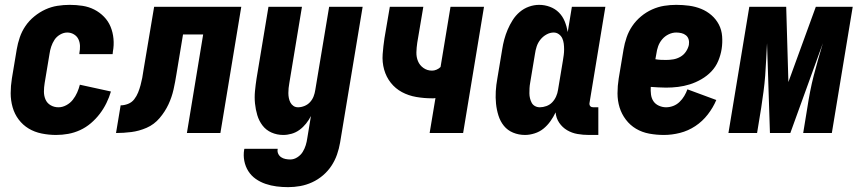

<svg xmlns="http://www.w3.org/2000/svg" viewBox="-20 -548 3540 791"><path d="M211 8Q181 8 151.5 2Q122 -4 98 -18.5Q74 -33 57 -55.5Q40 -78 32 -106Q24 -134 24 -164Q24 -194 29 -225L49 -345Q53 -369 61.5 -394Q70 -419 85 -441Q100 -463 121.5 -480.5Q143 -498 167 -509Q191 -520 216.5 -524Q242 -528 267 -528Q294 -528 320 -524Q346 -520 368.5 -508.5Q391 -497 408.5 -479Q426 -461 435.5 -438Q445 -415 447.5 -388.5Q450 -362 445 -335L444 -325H307V-329Q310 -344 309.5 -359Q309 -374 303 -386.5Q297 -399 284.5 -406.5Q272 -414 257 -414Q242 -414 227.5 -405.5Q213 -397 204.5 -384Q196 -371 191 -356Q186 -341 184 -326L164 -206Q161 -188 161 -170.5Q161 -153 167.5 -138Q174 -123 188.5 -114.5Q203 -106 221 -106Q237 -106 253 -114.5Q269 -123 280 -137Q291 -151 298 -167Q305 -183 309 -199L437 -171Q430 -147 418.5 -123.5Q407 -100 391 -79Q375 -58 354.5 -40.5Q334 -23 310 -12Q286 -1 261 3.5Q236 8 211 8Z M458 0 477 -114Q492 -114 507.5 -120Q523 -126 533 -139Q543 -152 549 -167Q555 -182 559 -197Q563 -212 566 -227Q569 -242 571 -258L615 -520H974L888 0H750L817 -406H734L707 -243Q702 -211 695 -179.5Q688 -148 674 -118Q660 -88 637.5 -61.5Q615 -35 584 -21.5Q553 -8 521 -4Q489 0 458 0Z M1167 223Q1143 223 1119.5 220Q1096 217 1074 209.5Q1052 202 1033.5 189Q1015 176 1003 157Q991 138 986.5 115Q982 92 986 68L987 65H1124V66Q1122 76 1126 85Q1130 94 1138 99.5Q1146 105 1156 107Q1166 109 1176 109Q1191 109 1205 100Q1219 91 1227 78Q1235 65 1239.5 50.5Q1244 36 1246 21L1261 -70Q1253 -54 1241 -39Q1229 -24 1214 -13Q1199 -2 1181.5 3Q1164 8 1147 8Q1121 8 1098.5 -2Q1076 -12 1061.5 -31Q1047 -50 1040 -73.5Q1033 -97 1030.5 -122Q1028 -147 1030.5 -173Q1033 -199 1037 -225L1086 -520H1224L1172 -206Q1170 -195 1169 -185Q1168 -175 1168 -164.5Q1168 -154 1170 -144Q1172 -134 1176.5 -125.5Q1181 -117 1189 -111.5Q1197 -106 1208 -106Q1221 -106 1234.5 -111.5Q1248 -117 1257.5 -127.5Q1267 -138 1272 -151Q1277 -164 1279 -178L1336 -520H1474L1381 40Q1377 64 1368.5 88.5Q1360 113 1345.5 135Q1331 157 1310.5 174.5Q1290 192 1266 203Q1242 214 1217 218.5Q1192 223 1167 223Z M1750 0 1774 -144Q1770 -143 1766.5 -143Q1763 -143 1759 -143Q1727 -143 1695 -148.5Q1663 -154 1636 -168.5Q1609 -183 1590 -207Q1571 -231 1562.5 -261.5Q1554 -292 1556.5 -325Q1559 -358 1564 -391L1586 -520H1724L1699 -372Q1696 -352 1695.5 -332.5Q1695 -313 1702 -296Q1709 -279 1724.5 -268Q1740 -257 1760 -257Q1769 -257 1778.5 -261Q1788 -265 1795 -272L1836 -520H1974L1888 0Z M2143 8Q2117 8 2094 -1.5Q2071 -11 2056 -29.5Q2041 -48 2033.5 -72Q2026 -96 2023.5 -121Q2021 -146 2022.5 -172Q2024 -198 2029 -225L2049 -345Q2052 -365 2057.5 -385.5Q2063 -406 2071.5 -426Q2080 -446 2092 -465Q2104 -484 2121 -498.5Q2138 -513 2159 -520.5Q2180 -528 2201 -528Q2224 -528 2245.5 -520Q2267 -512 2282.5 -496.5Q2298 -481 2306.5 -460Q2315 -439 2319 -416L2336 -520H2474L2409 -126Q2408 -122 2408.5 -118Q2409 -114 2411.5 -111Q2414 -108 2417.5 -107Q2421 -106 2425 -106H2445V8H2406Q2382 8 2359 4Q2336 0 2316.5 -11.5Q2297 -23 2284 -42Q2271 -61 2269 -85Q2260 -66 2247.5 -48.5Q2235 -31 2219 -18Q2203 -5 2182.5 1.5Q2162 8 2143 8ZM2204 -106Q2217 -106 2231 -111Q2245 -116 2255 -126.5Q2265 -137 2271 -150.5Q2277 -164 2279 -178L2299 -298Q2301 -310 2302.5 -321.5Q2304 -333 2304 -345Q2304 -357 2302.5 -368.5Q2301 -380 2296.5 -390Q2292 -400 2282.5 -407Q2273 -414 2261 -414Q2246 -414 2231.5 -406Q2217 -398 2206.5 -385Q2196 -372 2191 -356.5Q2186 -341 2184 -326L2164 -206Q2162 -195 2161.5 -184.5Q2161 -174 2161 -163.5Q2161 -153 2163.5 -143Q2166 -133 2170.5 -124.5Q2175 -116 2184 -111Q2193 -106 2204 -106Z M2715 8Q2684 8 2654.5 2.5Q2625 -3 2600.5 -17.5Q2576 -32 2558.5 -55Q2541 -78 2532.5 -105.5Q2524 -133 2524 -163.5Q2524 -194 2529 -225L2549 -345Q2553 -369 2561.5 -394Q2570 -419 2585 -441Q2600 -463 2621 -480.5Q2642 -498 2666.5 -509Q2691 -520 2716 -524Q2741 -528 2766 -528Q2793 -528 2819 -524.5Q2845 -521 2868.5 -511.5Q2892 -502 2911 -485.5Q2930 -469 2941.5 -447Q2953 -425 2955 -398.5Q2957 -372 2953 -346Q2949 -321 2939 -297Q2929 -273 2911 -254Q2893 -235 2869.5 -221.5Q2846 -208 2822 -200.5Q2798 -193 2773.5 -190Q2749 -187 2724 -187Q2709 -187 2693 -188Q2677 -189 2661 -190Q2660 -174 2662 -158.5Q2664 -143 2672 -131Q2680 -119 2694.5 -112.5Q2709 -106 2724 -106Q2739 -106 2753.5 -111.5Q2768 -117 2779.5 -128Q2791 -139 2799 -152.5Q2807 -166 2812 -180L2931 -136Q2918 -105 2896 -76.5Q2874 -48 2844.5 -28.5Q2815 -9 2781.5 -0.5Q2748 8 2715 8ZM2724 -301Q2739 -301 2754 -303.5Q2769 -306 2783 -314Q2797 -322 2806 -335.5Q2815 -349 2818 -363Q2820 -375 2817 -385.5Q2814 -396 2806 -402.5Q2798 -409 2787.5 -411.5Q2777 -414 2766 -414Q2750 -414 2734.5 -406.5Q2719 -399 2708 -386Q2697 -373 2691.5 -357.5Q2686 -342 2684 -326L2680 -304Q2691 -302 2702 -301.5Q2713 -301 2724 -301Z M2981 0 3067 -520H3219L3228 -210L3341 -520H3493L3407 0H3289L3306 -104Q3311 -137 3317.5 -170.5Q3324 -204 3332.5 -237Q3341 -270 3350.5 -303Q3360 -336 3370 -370L3236 0H3152L3140 -370Q3138 -336 3136.5 -303Q3135 -270 3132.5 -237Q3130 -204 3125.5 -170.5Q3121 -137 3116 -104L3099 0Z"/></svg>

Font: Iosevka Heavy
Style: Italic
Weight: 900
Italic angle: -9°
Monospace: yes
Designer: Belleve Invis
Foundry: Belleve Invis
Version: Version 32.5.0; ttfautohint (v1.8.4)